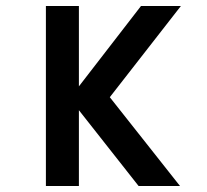

<svg xmlns="http://www.w3.org/2000/svg" viewBox="-20 -620 690 640"><path d="M442 0 212 -292 450 -600H583L346 -296L580 0ZM133 0V-600H243V0Z"/></svg>

Font: Martian Mono SemiCondensed
Style: Regular
Weight: 400
Width: 4
Designer: Roman Shamin
Foundry: Evil Martians
Version: Version 1.000